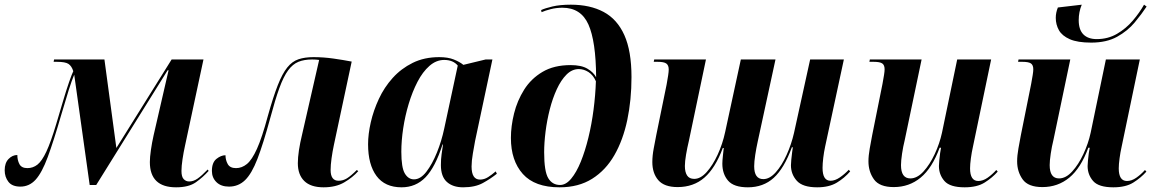

<svg xmlns="http://www.w3.org/2000/svg" viewBox="-30 -790 4936 820"><path d="M722 10Q610 10 610 -98Q610 -118 614.5 -149.5Q619 -181 626 -212L690 -490H686L381 0H353L287 -471Q277 -448 264 -407Q251 -366 232 -301Q199 -187 174 -119.5Q149 -52 122 -22.5Q95 7 57 7Q22 7 6 -13.5Q-10 -34 -10 -63Q-10 -94 6.5 -111Q23 -128 44 -128Q44 -106 53 -89Q62 -72 87 -72Q111 -72 130 -87Q149 -102 168 -142.5Q187 -183 210 -260Q225 -310 239 -357.5Q253 -405 265 -439.5Q277 -474 283 -486Q276 -508 262.5 -517Q249 -526 213 -526H199L201 -536H416L467 -158L703 -536H839L760 -167Q754 -140 749.5 -110Q745 -80 745 -60Q745 -35 754.5 -25Q764 -15 778 -15Q796 -15 813.5 -27Q831 -39 857 -66L861 -60Q837 -33 806.5 -11.5Q776 10 722 10Z M1352 10Q1297 10 1269.5 -17Q1242 -44 1242 -93Q1242 -141 1261 -219L1333 -534Q1325 -535 1318.5 -535.5Q1312 -536 1303 -536Q1269 -536 1244.5 -526Q1220 -516 1200.5 -489.5Q1181 -463 1163 -413.5Q1145 -364 1124 -285Q1094 -175 1069.5 -111.5Q1045 -48 1016.5 -20.5Q988 7 948 7Q914 7 894.5 -12Q875 -31 875 -60Q875 -96 894.5 -111.5Q914 -127 933 -127Q933 -107 942.5 -89.5Q952 -72 978 -72Q1003 -72 1024.5 -89.5Q1046 -107 1067.5 -154.5Q1089 -202 1114 -295Q1137 -377 1156.5 -426.5Q1176 -476 1197 -502Q1218 -528 1245 -537Q1272 -546 1309 -546Q1351 -546 1393.5 -540Q1436 -534 1472 -527L1396 -171Q1390 -143 1386 -114Q1382 -85 1382 -64Q1382 -18 1416 -18Q1435 -18 1452 -28.5Q1469 -39 1494 -64L1500 -59Q1476 -32 1440 -11Q1404 10 1352 10Z M1685 10Q1614 10 1578 -38.5Q1542 -87 1542 -174Q1542 -217 1553.5 -267.5Q1565 -318 1588 -367.5Q1611 -417 1647 -457Q1683 -497 1732.5 -521.5Q1782 -546 1846 -546Q1883 -546 1908 -536Q1933 -526 1949 -513L2044 -536H2073L1999 -188Q1995 -167 1989.5 -134.5Q1984 -102 1984 -79Q1984 -23 2020 -23Q2038 -23 2054.5 -33.5Q2071 -44 2087 -58L2092 -48Q2066 -27 2032.5 -8.5Q1999 10 1948 10Q1904 10 1878.5 -13Q1853 -36 1853 -85Q1853 -111 1856 -131.5Q1859 -152 1862 -173H1860Q1829 -76 1787.5 -33Q1746 10 1685 10ZM1738 -24Q1766 -24 1791 -56.5Q1816 -89 1836 -138.5Q1856 -188 1867 -240L1925 -510Q1905 -534 1867 -534Q1833 -534 1804 -508.5Q1775 -483 1753 -440.5Q1731 -398 1715.5 -346.5Q1700 -295 1692 -242Q1684 -189 1684 -142Q1684 -74 1699 -49Q1714 -24 1738 -24Z M2360 10Q2254 10 2203 -47Q2152 -104 2152 -201Q2152 -251 2165.5 -305.5Q2179 -360 2208.5 -407Q2238 -454 2287 -483Q2336 -512 2407 -512Q2453 -512 2479 -496.5Q2505 -481 2516 -460Q2515 -614 2483 -685.5Q2451 -757 2372 -757Q2346 -757 2322.5 -751Q2299 -745 2283 -738L2281 -747Q2298 -755 2330 -762.5Q2362 -770 2408 -770Q2490 -770 2548 -739Q2606 -708 2636.5 -640Q2667 -572 2667 -461Q2667 -363 2649 -277.5Q2631 -192 2594 -127.5Q2557 -63 2499 -26.5Q2441 10 2360 10ZM2362 0Q2387 0 2409.5 -27Q2432 -54 2450.5 -99.5Q2469 -145 2483 -202.5Q2497 -260 2505 -322Q2513 -384 2515 -443Q2503 -470 2483 -482.5Q2463 -495 2442 -495Q2413 -495 2389.5 -471.5Q2366 -448 2348 -409Q2330 -370 2318 -323Q2306 -276 2300 -228Q2294 -180 2294 -140Q2294 -58 2311.5 -29Q2329 0 2362 0Z M3460 10Q3398 10 3373 -18Q3348 -46 3348 -84Q3348 -93 3349.5 -108.5Q3351 -124 3353 -139Q3355 -154 3356 -161H3352Q3319 -71 3274.5 -30.5Q3230 10 3164 10Q3104 10 3079.5 -18.5Q3055 -47 3055 -91Q3055 -103 3057.5 -126Q3060 -149 3061 -158H3057Q3025 -72 2978.5 -31.5Q2932 9 2864 9Q2807 9 2781.5 -20.5Q2756 -50 2756 -98Q2756 -125 2762 -156.5Q2768 -188 2773 -214L2817 -429Q2821 -451 2823.5 -467.5Q2826 -484 2826 -493Q2826 -511 2816 -518.5Q2806 -526 2779 -526H2762L2764 -536H2985L2912 -188Q2905 -159 2900 -129.5Q2895 -100 2895 -81Q2895 -55 2904.5 -40.5Q2914 -26 2935 -26Q2962 -26 2988 -55Q3014 -84 3035 -129.5Q3056 -175 3067 -226L3134 -536H3282L3206 -185Q3200 -158 3195.5 -128.5Q3191 -99 3191 -80Q3191 -25 3230 -25Q3257 -25 3283 -54Q3309 -83 3329.5 -128.5Q3350 -174 3361 -222L3430 -536H3574L3494 -164Q3489 -141 3486 -116Q3483 -91 3483 -73Q3483 -18 3517 -18Q3536 -18 3556.5 -32Q3577 -46 3595 -65L3601 -58Q3577 -30 3544 -10Q3511 10 3460 10Z M4090 10Q4027 10 4003.5 -17Q3980 -44 3980 -81Q3980 -89 3981.5 -104.5Q3983 -120 3985 -135.5Q3987 -151 3989 -159H3983Q3951 -72 3902 -31.5Q3853 9 3787 9Q3726 9 3702.5 -24Q3679 -57 3679 -101Q3679 -125 3684.5 -156Q3690 -187 3695 -213L3739 -432Q3743 -454 3745.5 -469.5Q3748 -485 3748 -494Q3748 -512 3738 -519Q3728 -526 3701 -526H3683L3685 -536H3906L3834 -192Q3827 -164 3822.5 -133.5Q3818 -103 3818 -85Q3818 -28 3858 -28Q3887 -28 3914 -57.5Q3941 -87 3962 -132Q3983 -177 3993 -223L4058 -536H4203L4125 -162Q4120 -140 4116.5 -114Q4113 -88 4113 -71Q4113 -17 4148 -17Q4168 -17 4188 -31Q4208 -45 4225 -64L4231 -57Q4208 -31 4175.5 -10.5Q4143 10 4090 10Z M4630 -608Q4572 -608 4539 -622.5Q4506 -637 4492.5 -661Q4479 -685 4479 -714Q4479 -736 4488 -758L4590 -770Q4577 -739 4577 -704Q4577 -663 4597 -643Q4617 -623 4654 -623Q4702 -623 4740.5 -645.5Q4779 -668 4808 -702Q4837 -736 4856 -770L4867 -762Q4846 -730 4816 -694Q4786 -658 4741 -633Q4696 -608 4630 -608ZM4725 10Q4662 10 4638.5 -17Q4615 -44 4615 -81Q4615 -89 4616.5 -104.5Q4618 -120 4620 -135.5Q4622 -151 4624 -159H4618Q4586 -72 4537 -31.5Q4488 9 4422 9Q4361 9 4337.5 -24Q4314 -57 4314 -101Q4314 -125 4319.5 -156Q4325 -187 4330 -213L4374 -432Q4378 -454 4380.5 -469.5Q4383 -485 4383 -494Q4383 -512 4373 -519Q4363 -526 4336 -526H4318L4320 -536H4541L4469 -192Q4462 -164 4457.5 -133.5Q4453 -103 4453 -85Q4453 -28 4493 -28Q4522 -28 4549 -57.5Q4576 -87 4597 -132Q4618 -177 4628 -223L4693 -536H4838L4760 -162Q4755 -140 4751.5 -114Q4748 -88 4748 -71Q4748 -17 4783 -17Q4803 -17 4823 -31Q4843 -45 4860 -64L4866 -57Q4843 -31 4810.5 -10.5Q4778 10 4725 10Z"/></svg>

Font: Noto Serif Display SemiCondensed
Style: Bold Italic
Weight: 700
Width: 4
Italic angle: -12°
Designer: Monotype Design Team
Foundry: Monotype Imaging Inc.
Version: Version 2.009